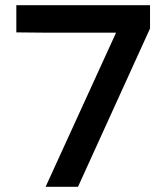

<svg xmlns="http://www.w3.org/2000/svg" viewBox="-20 -721 635 741"><path d="M43 -701H559V-611L281 0H156L428 -595H149L43 -596Z"/></svg>

Font: Steamflix Grotesk
Style: Regular
Weight: 400
Designer: Julieta Ulanovsky
Foundry: Julieta Ulanovsky
Version: Version 4.000;PS 004.000;hotconv 1.0.88;makeotf.lib2.5.64775